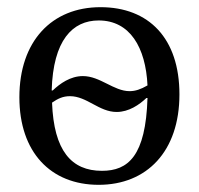

<svg xmlns="http://www.w3.org/2000/svg" viewBox="-20 -505 554 535"><path d="M260 -485C124 -485 34 -390 34 -234C34 -81 121 10 255 10C389 10 480 -83 480 -242C480 -398 395 -485 260 -485ZM264 -29C179 -29 130 -85 125 -219C141 -230 155 -237 175 -237C222 -237 256 -193 305 -193C339 -193 368 -213 388 -232H391C386 -70 337 -29 264 -29ZM255 -448C342 -448 386 -373 391 -267C372 -256 357 -251 341 -251C297 -251 259 -293 211 -293C176 -293 147 -272 127 -253H124C128 -393 182 -448 255 -448Z"/></svg>

Font: STIX Two Math
Style: Regular
Weight: 400
Designer: Ross Mills, John Hudson & Paul Hanslow, Tiro Typeworks Ltd; with portions MicroPress Inc., with additions and correction
Foundry: Tiro Typeworks Ltd
Version: Version 2.02 b142